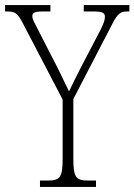

<svg xmlns="http://www.w3.org/2000/svg" viewBox="-28 -734 528 754"><path d="M129 0H349V-25H319C272 -25 260 -35 260 -110V-345L413 -640C436 -684 446 -689 475 -689H480V-714H301V-689H341C376 -689 384 -682 384 -668C384 -656 380 -644 367 -617L290 -470C269 -428 253 -397 243 -375C224 -414 205 -455 183 -497L121 -618C109 -641 99 -658 99 -670C99 -682 104 -689 140 -689H170V-714H-8V-689H-2C30 -689 40 -684 61 -644L218 -343V-109C218 -35 206 -25 159 -25H129Z"/></svg>

Font: Noto Serif Hebrew Condensed ExtraLight
Style: Regular
Weight: 200
Width: 3
Designer: Monotype Design Team
Foundry: Monotype Imaging Inc.
Version: Version 2.004